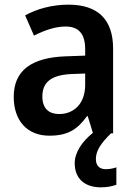

<svg xmlns="http://www.w3.org/2000/svg" viewBox="-20 -573 576 825"><path d="M392 111C392 75 412 44 457 0H466V-364C466 -490 400 -553 274 -553C204 -553 139 -535 88 -507L126 -420C172 -443 217 -459 262 -459C316 -459 346 -430 346 -361V-334L263 -331C114 -326 39 -269 39 -157C39 -53 98 10 192 10C271 10 312 -16 354 -74H357L379 -2C334 34 301 81 301 128C301 192 341 232 414 232C442 232 462 227 480 221V146C469 150 453 154 434 154C408 154 392 139 392 111ZM289 -255 346 -257V-209C346 -128 298 -83 234 -83C191 -83 162 -106 162 -158C162 -217 196 -251 289 -255Z"/></svg>

Font: Noto Sans Ethiopic SemiCondensed SemiBold
Style: Regular
Weight: 600
Width: 4
Designer: Monotype Design Team
Foundry: Monotype Imaging Inc.
Version: Version 2.102